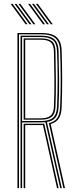

<svg xmlns="http://www.w3.org/2000/svg" viewBox="-20 -970 391 990"><path d="M70 0V-800H192Q225.8 -800 249 -791.8Q272.2 -783.5 284.6 -763.2Q297 -743 298 -707Q300.5 -631 300.6 -559.8Q300.8 -488.5 298 -418Q296.5 -379.5 283.4 -359.4Q270.2 -339.2 241.2 -330.5L315 0H306.8L231.8 -335.2Q261.5 -342 274.9 -361.1Q288.2 -380.2 290 -418Q293.2 -489.2 293 -561.4Q292.8 -633.5 290 -707Q289 -738.2 278.5 -757.1Q268 -776 246.8 -784.5Q225.5 -793 192 -793H78V0ZM102 0V-332H191Q196 -332 200.1 -332.1Q204.2 -332.2 208 -332.5L282.2 0H274L201.5 -325.2Q199 -325 196.4 -325Q193.8 -325 191 -325H110V0ZM86 0V-786H192Q223 -786 242.5 -778.1Q262 -770.2 271.6 -752.9Q281.2 -735.5 282 -707Q284 -638.2 284.8 -563.8Q285.5 -489.2 282 -419Q280.2 -382 266.4 -364Q252.5 -346 222 -341L298.5 0H290.5L214.2 -340Q208.2 -339.5 202.4 -339.2Q196.5 -339 191 -339H94V0ZM94 -346H191Q233.5 -346 252.9 -362.8Q272.2 -379.5 274 -419Q277.2 -491.2 277.1 -562.4Q277 -633.5 274 -706Q272.2 -748.5 251.5 -763.8Q230.8 -779 192 -779H94ZM102 -353V-772H192Q227.2 -772 246.2 -758.4Q265.2 -744.8 266 -706Q267.5 -632.5 268.1 -561Q268.8 -489.5 266 -419Q264.8 -383.2 247.1 -368.1Q229.5 -353 191 -353ZM110 -360H191Q225.2 -360 241 -373.8Q256.8 -387.5 258 -420Q261 -491.2 260.5 -561.9Q260 -632.5 258 -706Q257.2 -738 241.8 -751.5Q226.2 -765 192 -765H110ZM152 -845 75 -950H85L162 -845ZM112 -845 35 -950H45L122 -845ZM132 -845 55 -950H65L142 -845ZM242 -845 165 -950H175L252 -845ZM202 -845 125 -950H135L212 -845ZM222 -845 145 -950H155L232 -845Z"/></svg>

Font: Big Shoulders Inline Text SC Thin
Style: Regular
Weight: 100
Designer: Patric King
Foundry: XO Type Co
Version: Version 2.002